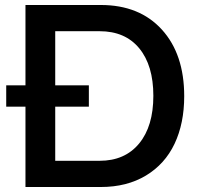

<svg xmlns="http://www.w3.org/2000/svg" viewBox="-20 -749 799 769"><path d="M82 0V-321.8H4.9V-407.2H82V-729H383.8Q538.6 -729 628.2 -630.6Q717.8 -532.2 717.8 -363.8Q717.8 -254.9 679.2 -173.3Q640.6 -91.8 564.5 -45.9Q488.3 0 383.8 0ZM335.9 -321.8H201.2V-105H378.9Q480 -105 537.1 -174.1Q594.2 -243.2 594.2 -365.2Q594.2 -486.8 537.8 -555.4Q481.4 -624 378.9 -624H201.2V-407.2H335.9Z"/></svg>

Font: BDO Grotesk Medium
Style: Regular
Weight: 500
Designer: Deni Anggara
Foundry: Lokal Container
Version: Version 2.000